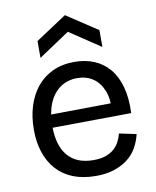

<svg xmlns="http://www.w3.org/2000/svg" viewBox="-85 -819 730 898"><g transform="rotate(-10 279.5 -370.0)"><path d="M299 13Q237 13 190.5 -5.5Q144 -24 112.5 -59Q81 -94 65 -142.5Q49 -191 49 -250Q49 -311 65 -362Q81 -413 111.5 -450.5Q142 -488 187 -509Q232 -530 290 -530Q342 -530 384 -512.5Q426 -495 455.5 -460Q485 -425 499.5 -372Q514 -319 511 -248L106 -244V-306L454 -310L424 -268Q429 -329 412.5 -370Q396 -411 364.5 -432Q333 -453 290 -453Q244 -453 209.5 -429Q175 -405 156 -360Q137 -315 137 -252Q137 -159 178.5 -110.5Q220 -62 300 -62Q333 -62 356.5 -70Q380 -78 396.5 -92Q413 -106 423 -125Q433 -144 438 -164L519 -147Q510 -110 492.5 -80.5Q475 -51 447 -30.5Q419 -10 382.5 1.5Q346 13 299 13ZM138 -576V-656L285 -753L432 -656V-576L285 -674Z"/></g></svg>

Font: Bricolage Grotesque 24pt
Style: Regular
Weight: 400
Designer: Mathieu Triay
Foundry: Atelier Triay
Version: Version 1.001;gftools[0.9.33.dev8+g029e19f]